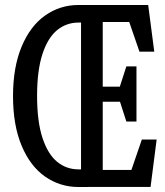

<svg xmlns="http://www.w3.org/2000/svg" viewBox="-20 -750 660 770"><path d="M305 -730H574.3L598.7 -542.7H539.3L490.8 -683.5L524.7 -661.7H376.3L392 -680.2V-388.8L363.7 -402.3H483.8L455.5 -386.7L486.7 -483.8H527.3V-262.7H486.7L455.5 -359.8L486.7 -342H363.7L392 -359.5V-48.3L363.7 -68.5H534.2L500.5 -49.5L548.8 -190.3H608.2L583.8 -0.2H305ZM32.2 -364.7Q32.2 -480.7 66.8 -563.2Q101.3 -645.8 161 -687.9Q220.7 -730 295.2 -730H330.5V-659.5H295.2Q246.3 -659.5 209.1 -629.2Q171.8 -598.8 150.2 -533.1Q128.7 -467.3 128.7 -365.5Q128.7 -263.2 150.2 -197.4Q171.8 -131.7 209.1 -101.2Q246.3 -70.7 295.2 -70.7H333.3V0H295.3Q220.7 0 161 -41.7Q101.3 -83.3 66.8 -165.5Q32.2 -247.7 32.2 -364.7Z"/></svg>

Font: Monaspace Xenon Var ExtraLight
Style: Regular
Weight: 200
Designer: Riley Cran and the Lettermatic Team
Version: Version 1.200 (Monaspace Xenon Var)